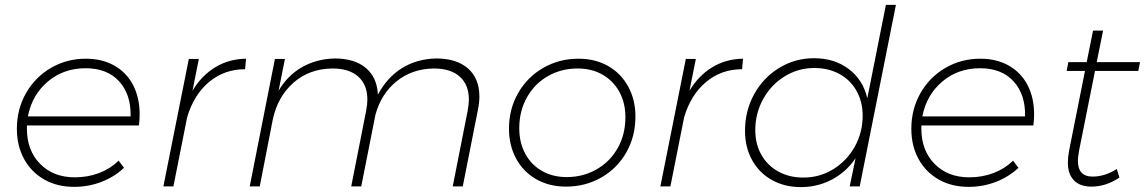

<svg xmlns="http://www.w3.org/2000/svg" viewBox="-20 -762 4681 785"><path d="M90 -249V-236Q90 -147 144 -92Q198 -37 286 -37Q339 -37 385 -54.5Q431 -72 465 -105L487 -76Q448 -39 395 -18.5Q342 2 283 2Q214 2 161 -28Q108 -58 78.5 -112Q49 -166 49 -235Q49 -316 86.5 -381.5Q124 -447 188.5 -484.5Q253 -522 331 -522Q398 -522 448 -493.5Q498 -465 524.5 -413.5Q551 -362 551 -294Q551 -272 548 -249ZM94 -286H514Q516 -376 467 -429.5Q418 -483 330 -483Q240 -483 175.5 -428.5Q111 -374 94 -286Z M986 -522 982 -479Q897 -479 834.5 -426.5Q772 -374 745 -282L689 0H648L752 -521H793L767 -391Q804 -453 860 -487Q916 -521 986 -522Z M1940 -367Q1940 -342 1934 -313L1872 0H1831L1892 -309Q1897 -336 1897 -355Q1897 -415 1860 -448.5Q1823 -482 1754 -482Q1666 -481 1602.5 -430.5Q1539 -380 1515 -293L1457 0H1416L1477 -309Q1482 -336 1482 -355Q1482 -415 1445 -448.5Q1408 -482 1339 -482Q1245 -481 1180 -424Q1115 -367 1095 -272L1042 0H1001L1104 -521H1145L1119 -391Q1156 -454 1215 -487.5Q1274 -521 1348 -523Q1430 -523 1476 -484Q1522 -445 1525 -375Q1563 -446 1623.5 -483.5Q1684 -521 1763 -523Q1847 -523 1893.5 -482Q1940 -441 1940 -367Z M2578 -286Q2578 -204 2540.5 -138.5Q2503 -73 2438 -36Q2373 1 2294 1Q2226 1 2173 -29Q2120 -59 2090.5 -113Q2061 -167 2061 -236Q2061 -317 2099 -382.5Q2137 -448 2202 -485Q2267 -522 2345 -522Q2414 -522 2466.5 -492Q2519 -462 2548.5 -408Q2578 -354 2578 -286ZM2103 -238Q2103 -179 2127.5 -133.5Q2152 -88 2196 -63Q2240 -38 2297 -38Q2364 -38 2419 -69.5Q2474 -101 2505.5 -156.5Q2537 -212 2537 -283Q2537 -341 2512.5 -386Q2488 -431 2444 -456.5Q2400 -482 2342 -482Q2275 -482 2220.5 -451Q2166 -420 2134.5 -364Q2103 -308 2103 -238Z M3018 -522 3014 -479Q2929 -479 2866.5 -426.5Q2804 -374 2777 -282L2721 0H2680L2784 -521H2825L2799 -391Q2836 -453 2892 -487Q2948 -521 3018 -522Z M3026 -227Q3026 -309 3063.5 -377Q3101 -445 3166 -484.5Q3231 -524 3308 -524Q3392 -524 3450.5 -479.5Q3509 -435 3526 -360L3602 -742H3643L3495 0H3454L3478 -115Q3440 -59 3381.5 -28Q3323 3 3255 3Q3188 3 3136 -26Q3084 -55 3055 -107.5Q3026 -160 3026 -227ZM3507 -289Q3507 -346 3482 -390.5Q3457 -435 3412 -459.5Q3367 -484 3309 -484Q3244 -484 3188.5 -450Q3133 -416 3100.5 -357.5Q3068 -299 3068 -230Q3068 -173 3093 -129Q3118 -85 3162.5 -60.5Q3207 -36 3265 -36Q3331 -36 3386.5 -70Q3442 -104 3474.5 -162Q3507 -220 3507 -289Z M3747 -249V-236Q3747 -147 3801 -92Q3855 -37 3943 -37Q3996 -37 4042 -54.5Q4088 -72 4122 -105L4144 -76Q4105 -39 4052 -18.5Q3999 2 3940 2Q3871 2 3818 -28Q3765 -58 3735.5 -112Q3706 -166 3706 -235Q3706 -316 3743.5 -381.5Q3781 -447 3845.5 -484.5Q3910 -522 3988 -522Q4055 -522 4105 -493.5Q4155 -465 4181.5 -413.5Q4208 -362 4208 -294Q4208 -272 4205 -249ZM3751 -286H4171Q4173 -376 4124 -429.5Q4075 -483 3987 -483Q3897 -483 3832.5 -428.5Q3768 -374 3751 -286Z M4392 -147Q4387 -120 4387 -105Q4387 -40 4447 -40Q4497 -40 4546 -71L4557 -36Q4502 1 4442 1Q4396 1 4371 -24.5Q4346 -50 4346 -98Q4346 -118 4351 -146L4416 -472H4341L4348 -508H4423L4449 -637H4490L4464 -508H4641L4634 -472H4457Z"/></svg>

Font: Gontserrat ExtraLight
Style: Italic
Weight: 275
Italic angle: -11.3°
Designer: Julieta Ulanovsky
Foundry: Julieta Ulanovsky
Version: Version 6.001